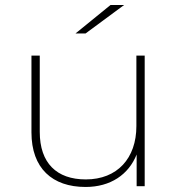

<svg xmlns="http://www.w3.org/2000/svg" viewBox="-20 -740 706 763"><path d="M473 -720H419L280 -607H320ZM522 -519V-239C522 -111 446 -27 321 -27C205 -27 138 -92 138 -216V-519H105V-214C105 -71 188 3 320 3C419 3 491 -46 523 -126V0H555V-519Z"/></svg>

Font: Talent ExtraLight
Style: Regular
Weight: 200
Designer: Mike Powis
Version: Version 1.001;hotconv 1.0.109;makeotfexe 2.5.65596